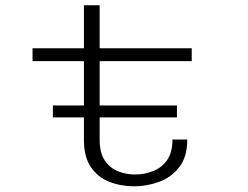

<svg xmlns="http://www.w3.org/2000/svg" viewBox="-20 -678 915 708"><path d="M175 -245V-289H289.5V-452.5H100V-500H289.5V-658.5H347.5V-500H687V-452.5H347.5V-289H632.5V-245H347.5V-163Q347.5 -115 366 -87Q384.5 -59 414.2 -46.8Q444 -34.5 478.5 -34.5Q512 -34.5 543.8 -46.8Q575.5 -59 595.8 -87.2Q616 -115.5 616 -163.5H670.5Q670.5 -100 641.5 -62.2Q612.5 -24.5 567.5 -7.8Q522.5 9 475 9Q425 9 382.8 -7.8Q340.5 -24.5 315 -62Q289.5 -99.5 289.5 -161V-245Z"/></svg>

Font: Trispace SemiExpanded ExtraLight
Style: Regular
Weight: 200
Width: 6
Designer: Tyler Finck
Foundry: Etcetera Type Company
Version: Version 1.210; ttfautohint (v1.8.3)